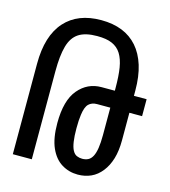

<svg xmlns="http://www.w3.org/2000/svg" viewBox="-112 -832 826 935"><g transform="rotate(15 301.0 -364.0)"><path d="M366.2 14.2Q321.3 14.2 284.7 -8.3Q248 -30.8 226.8 -78.4Q205.6 -126 205.6 -202.6Q205.6 -317.4 252 -372.3Q298.3 -427.2 368.2 -427.2H435.5V-439Q435.5 -501.5 428.7 -542.5Q421.9 -583.5 405.3 -610.4Q388.7 -637.2 358.9 -649.9Q331.1 -662.1 284.2 -662.1Q224.6 -662.1 191.4 -640.4Q158.2 -618.7 144.8 -570.6Q131.3 -522.5 131.3 -443.8V0H35.6V-456.1Q35.6 -597.7 101.6 -670.9Q166 -742.2 283.7 -742.2Q402.3 -742.2 466.3 -669.4Q498 -633.3 514.9 -579.3Q531.7 -525.4 531.7 -452.6V-427.2H595.7V-341.8H531.7V-202.6Q531.7 -149.9 519.8 -110.1Q507.8 -70.3 485.8 -42.5Q462.9 -13.2 432.6 0.5Q402.3 14.2 366.2 14.2ZM367.2 -65.9Q384.3 -65.9 397.2 -72.5Q410.2 -79.1 418.9 -95.7Q435.5 -127 435.5 -202.6V-341.8H368.2Q342.8 -341.8 327.1 -326.7Q311.5 -311.5 306.2 -271Q304.2 -257.3 303.2 -240.5Q302.2 -223.6 302.2 -201.7Q302.2 -123.5 318.4 -93.3Q327.1 -76.7 340.1 -71.3Q353 -65.9 367.2 -65.9Z"/></g></svg>

Font: Vazir Code Hack
Style: Code-Hack
Weight: 400
Foundry: DejaVu fonts team - Redesigned by Saber Rastikerdar
Version: Version 1.1.2